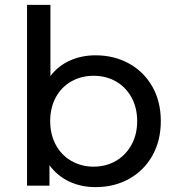

<svg xmlns="http://www.w3.org/2000/svg" viewBox="-20 -762 722 788"><path d="M640 -265Q640 -185 605.5 -123.5Q571 -62 510 -28Q449 6 372 6Q313 6 264 -17Q215 -40 183 -84V0H91V-742H187V-450Q219 -492 267 -513.5Q315 -535 372 -535Q449 -535 510 -501Q571 -467 605.5 -406Q640 -345 640 -265ZM543 -265Q543 -320 519.5 -362.5Q496 -405 455.5 -428Q415 -451 364 -451Q314 -451 273 -428Q232 -405 209 -362.5Q186 -320 186 -265Q186 -210 209 -167.5Q232 -125 273 -101.5Q314 -78 364 -78Q415 -78 455.5 -101.5Q496 -125 519.5 -167.5Q543 -210 543 -265Z"/></svg>

Font: APTA Sans Medium
Style: Bold
Weight: 500
Version: Version 7.200